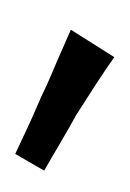

<svg xmlns="http://www.w3.org/2000/svg" viewBox="21 -804 170 252"><g transform="rotate(90 106.0 -678.0)"><path d="M182 -613Q171 -618 158.5 -624Q146 -630 132.5 -636Q119 -642 105 -648Q91 -655 76.5 -661Q62 -667 47.5 -673.5Q33 -680 19 -686L55 -743Q72 -731 92 -718Q112 -705 131 -693Q151 -682 169.5 -671Q188 -660 204 -651Z"/></g></svg>

Font: Truculenta
Style: Regular
Weight: 400
Designer: Ivan Castro, Eva Sanz & Omnibus-Type Team
Foundry: Omnibus-Type
Version: Version 1.002